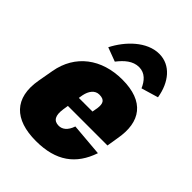

<svg xmlns="http://www.w3.org/2000/svg" viewBox="-213 -754 861 861"><g transform="rotate(45 217.5 -324.0)"><path d="M169.9 9.8C297.4 9.8 370.1 -44.9 405.3 -148.4L249 -161.6C236.8 -125 215.8 -110.8 193.8 -110.8C161.1 -110.8 149.9 -133.8 156.2 -177.2L160.2 -203.1H411.1L419.9 -257.3C443.4 -383.8 388.2 -459.5 249.5 -459.5C118.7 -459.5 22 -387.7 0.5 -264.6L-12.7 -190.4C-36.1 -58.1 33.7 9.8 169.9 9.8ZM169.4 -263.2 172.9 -283.7C179.2 -314.5 196.3 -338.9 224.1 -338.9C257.8 -338.9 265.1 -321.8 260.7 -289.1L255.9 -263.2ZM168.5 -492.2C194.3 -525.4 224.1 -552.2 263.2 -552.2C300.8 -552.2 323.7 -524.9 337.9 -492.2L418.5 -516.1C405.3 -598.1 356.9 -658.2 285.2 -658.2C206.5 -658.2 137.7 -587.4 102.1 -517.1Z"/></g></svg>

Font: Roboto Flex Super Cond Black
Style: Italic
Weight: 900
Width: 3
Italic angle: -10°
Designer: Berlow after Robertson
Foundry: Google
Version: Version 3.200;Glyphs 3.3 (3311)